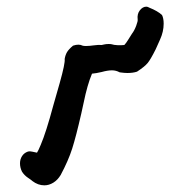

<svg xmlns="http://www.w3.org/2000/svg" viewBox="-20 -533 511 576"><path d="M471 -462Q471 -438 460 -414Q449 -390 447 -385Q432 -355 423 -344Q414 -333 391 -318Q379 -314 362 -314Q353 -314 339 -316Q328 -322 316 -322Q303 -322 285 -317Q268 -313 256 -312Q242 -279 231 -225Q229 -217 224 -193Q208 -123 196.5 -87Q185 -51 162 -8Q153 7 140 15Q127 23 113 23Q94 23 77 10Q74 7 63.5 0Q53 -7 46 -18Q40 -30 40 -43Q40 -55 46 -64.5Q52 -74 63 -78Q66 -79 70 -79Q73 -79 91 -75Q95 -81 102 -98Q118 -135 140 -217Q142 -223 159 -283.5Q176 -344 174 -356Q176 -368 181 -376.5Q186 -385 199 -396Q208 -399 215 -399Q222 -399 228 -396Q231 -395 238 -395Q248 -395 262 -397Q276 -399 285 -398Q286 -398 292 -399.5Q298 -401 306 -401Q313 -401 316 -400Q321 -398 332.5 -397.5Q344 -397 353 -398Q358 -403 365 -414.5Q372 -426 376 -432Q383 -441 388.5 -455.5Q394 -470 393 -475Q391 -491 399.5 -502Q408 -513 419 -513Q423 -513 428 -510Q453 -500 466 -488Q471 -478 471 -462Z"/></svg>

Font: Caveat
Style: Bold
Weight: 700
Designer: Pablo Impallari
Foundry: Pablo Impallari
Version: Version 1.500; ttfautohint (v1.6)